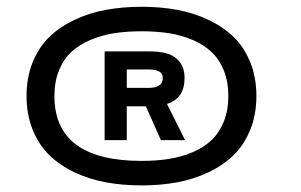

<svg xmlns="http://www.w3.org/2000/svg" viewBox="-20 -726 890 568"><path d="M503.5 -186.5Q454.5 -177.5 399 -177.5Q343.5 -177.5 294 -186.5Q244.5 -195.5 201 -216Q157.5 -236.5 126.2 -266.8Q95 -297 76.8 -341.8Q58.5 -386.5 58.5 -442Q58.5 -497.5 76.8 -542.2Q95 -587 126.2 -617Q157.5 -647 201 -667.5Q244.5 -688 294 -697Q343.5 -706 399 -706Q454.5 -706 503.5 -697Q552.5 -688 596 -667.5Q639.5 -647 670.8 -617Q702 -587 720.2 -542.2Q738.5 -497.5 738.5 -442Q738.5 -386.5 720.2 -341.8Q702 -297 670.8 -266.8Q639.5 -236.5 596 -216Q552.5 -195.5 503.5 -186.5ZM399 -250Q442.5 -250 479.5 -255.8Q516.5 -261.5 549.5 -275.5Q582.5 -289.5 605.5 -311.2Q628.5 -333 642 -366.2Q655.5 -399.5 655.5 -442Q655.5 -484.5 642 -517.8Q628.5 -551 605.5 -572.5Q582.5 -594 549.5 -608Q516.5 -622 479.5 -627.8Q442.5 -633.5 399 -633.5Q355.5 -633.5 318.2 -627.8Q281 -622 247.8 -608Q214.5 -594 191.2 -572.5Q168 -551 154.5 -517.8Q141 -484.5 141 -442Q141 -250 399 -250ZM289.5 -311.5V-574H420Q451.5 -574 473.5 -568Q495.5 -562 510.8 -543.8Q526 -525.5 526 -495Q526 -435 474 -418.5L527.5 -311.5H456L411.5 -411.5H355V-311.5ZM355 -520.5V-466H420.5Q461.5 -466 461.5 -495.5Q461.5 -520.5 420.5 -520.5Z"/></svg>

Font: League Mono Wide
Style: Bold
Weight: 700
Width: 8
Designer: Tyler Finck
Foundry: The League of Moveable Type / Tyler Finck
Version: Version 2.210